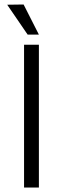

<svg xmlns="http://www.w3.org/2000/svg" viewBox="-20 -834 280 854"><path d="M153 0H87V-635H153ZM12 -813 103 -680H153L85 -814Z"/></svg>

Font: Gemunu Libre ExtraLight Light
Style: Regular
Weight: 300
Version: Version 1.100